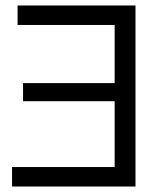

<svg xmlns="http://www.w3.org/2000/svg" viewBox="-20 -680 600 700"><path d="M44 -589V-660H474V0H24V-71H398V-311H64V-377H398V-589Z"/></svg>

Font: Nata Sans
Style: Regular
Weight: 400
Designer: Daniel Uzquiano Cruz
Version: Version 1.001